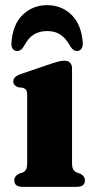

<svg xmlns="http://www.w3.org/2000/svg" viewBox="-20 -725 371 745"><path d="M259.5 -461V-93.5Q259.5 -76 263.8 -68.2Q268 -60.5 276 -56.5L290 -51.5Q309.5 -42.5 309.5 -25Q309.5 0 277.5 0H67.5Q35.5 0 35.5 -25Q35.5 -42 54.5 -51.5L70 -56.5Q77.5 -60.5 81.5 -68Q85.5 -75.5 85.5 -93V-356Q85.5 -370.5 81.2 -376Q77 -381.5 68.5 -384.5L50 -386.5Q31.5 -393.5 31.5 -409Q31.5 -427 58.5 -437L177.5 -477.5Q196 -483.5 207.2 -486.5Q218.5 -489.5 231 -489.5Q244 -489.5 251.8 -481.5Q259.5 -473.5 259.5 -461ZM162.9 -604.5Q132.1 -604.5 110.3 -590.5Q88.4 -576.5 72 -544.5Q61 -527 47 -527Q35 -527 29 -536.2Q23 -545.5 24.4 -560Q29.7 -631 68.6 -668Q107.6 -705 162.9 -705Q218.2 -705 257 -668Q295.7 -631 301 -560Q302.4 -545.5 296.2 -536.2Q289.9 -527 278.4 -527Q264.4 -527 253.3 -544.5Q236.5 -575.5 215.3 -590Q194.2 -604.5 162.9 -604.5Z"/></svg>

Font: Fraunces 9pt
Style: Bold
Weight: 700
Version: Version 1.000;[b76b70a41]